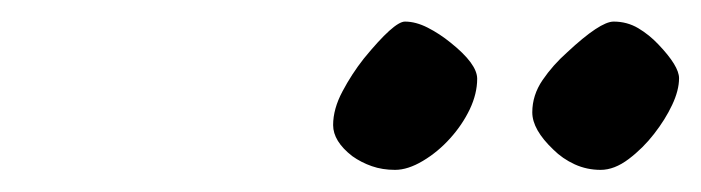

<svg xmlns="http://www.w3.org/2000/svg" viewBox="-20 -681 646 177"><path d="M490.2 -543Q470.7 -561.5 470.7 -577.4Q470.7 -593.3 480.2 -607.2Q489.7 -621.1 502.9 -632.8Q533.2 -661.1 545.7 -661.1Q558.1 -661.1 568.4 -655Q578.6 -648.9 586.9 -640.1Q606 -620.1 606 -608.9Q606 -597.7 599.6 -584.2Q593.3 -570.8 583 -557.6Q572.8 -544.4 559.6 -534.4Q546.4 -524.4 533.7 -524.4Q521 -524.4 509.8 -529.5Q498.5 -534.7 490.2 -543ZM304.7 -537.1Q287.1 -550.8 287.1 -565.7Q287.1 -580.6 295.7 -596.7Q304.2 -612.8 315.4 -627Q343.3 -661.1 353.3 -661.1Q363.3 -661.1 374.3 -655.5Q385.3 -649.9 395.5 -641.6Q419.9 -622.1 419.9 -608.4Q419.9 -594.7 413.1 -580.3Q406.2 -565.9 395 -553.5Q383.8 -541 369.9 -532.7Q356 -524.4 344.2 -524.4Q332.5 -524.4 322.8 -527.8Q313 -531.2 304.7 -537.1Z"/></svg>

Font: Molle
Style: Regular
Weight: 400
Italic angle: -22°
Designer: Elena Albertoni
Foundry: Elena Albertoni
Version: Version 1.001; ttfautohint (v0.92) -l 12 -r 12 -G 200 -x 10 